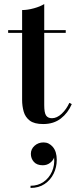

<svg xmlns="http://www.w3.org/2000/svg" viewBox="-20 -610 390 955"><path d="M133.5 155.2Q133.5 131.6 151.9 115Q170.3 98.4 196.7 98.4Q223.9 98.4 243.1 121.2Q262.3 144 262.3 185.2Q262.3 221.6 246.9 253.4Q231.5 285.2 202.3 305Q173.1 324.8 131.9 324.8V314Q168.7 314 196.3 295Q223.9 276 238.3 244Q252.7 212 249.1 173.6Q244.3 188.4 228.9 200.2Q213.5 212 192.7 212Q163.5 212 148.5 195.2Q133.5 178.4 133.5 155.2ZM337 -92Q318 -48 282.5 -20.5Q247 7 194.5 7Q150.5 7 128 -10.2Q105.5 -27.5 97.8 -55Q90 -82.5 90 -113V-446.5H20.5V-460H90V-560Q117 -560 148.8 -568.8Q180.5 -577.5 200 -590V-460H307V-446.5H200V-87Q200 -49.5 209 -35.8Q218 -22 238.5 -22Q263 -22 286.8 -44.2Q310.5 -66.5 325 -98.5Z"/></svg>

Font: Bodoni* 16 Medium
Style: Regular
Weight: 500
Version: Version 2.2